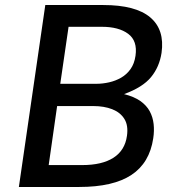

<svg xmlns="http://www.w3.org/2000/svg" viewBox="-20 -743 692 763"><path d="M55 0 160 -723H390.5Q519 -723 577 -674Q635 -625 622 -533Q613.5 -477 580.2 -436.5Q547 -396 473 -369Q513 -359 537.8 -341.5Q562.5 -324 575 -300.8Q587.5 -277.5 590.5 -250.2Q593.5 -223 589 -193.5Q574.5 -95.5 502.2 -47.8Q430 0 295 0ZM173.5 -87H307Q385.5 -87 431 -116.2Q476.5 -145.5 484.5 -203Q490.5 -244.5 474.2 -270.5Q458 -296.5 425.8 -309Q393.5 -321.5 351.5 -321.5H207ZM219.5 -410H363Q388 -410 413.5 -415.8Q439 -421.5 461.2 -434.2Q483.5 -447 498.8 -468.5Q514 -490 518.5 -521.5Q527 -580.5 489.5 -608.5Q452 -636.5 385 -636.5H252.5Z"/></svg>

Font: Public Sans Thin Medium
Style: Italic
Weight: 500
Italic angle: -8°
Version: Version 2.001